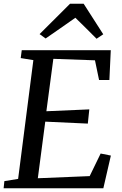

<svg xmlns="http://www.w3.org/2000/svg" viewBox="-20 -1013 656 1033"><path d="M-0.5 0 3.5 -38.5 77.5 -50.5 159.5 -689.5 91.5 -700.5 97 -743H576L568.5 -582.5H513L491 -688.5L267 -696.5L229.5 -414.5L460.5 -424.5L452.5 -348L223.5 -358.5L183.5 -54L462.5 -65.5L521.5 -187L576.5 -176L536 0ZM193 -829.5 357 -993H430L535.5 -828.5L499.5 -804.5Q471.5 -832.5 443 -861Q414.5 -889.5 385.5 -917.5Q346 -889.5 306 -861.8Q266 -834 225.5 -806Z"/></svg>

Font: Merriweather 24pt
Style: Italic
Weight: 400
Italic angle: -7.8°
Designer: Eben Sorkin
Foundry: Eben Sorkin
Version: Version 2.101